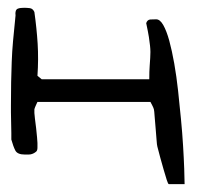

<svg xmlns="http://www.w3.org/2000/svg" viewBox="-20 -468 507 488"><path d="M67.4 -180.7Q67.4 -177.7 68.8 -166.5Q70.3 -155.3 71.8 -142.6Q73.2 -129.9 74.2 -118.7Q75.2 -107.4 75.2 -104.5V-92.8Q75.2 -85.9 72.3 -83Q69.3 -80.1 64 -77.6Q58.6 -75.2 53.2 -75.2Q47.9 -75.2 43 -75.2Q24.4 -75.2 19 -85.4Q13.7 -95.7 8.8 -113.3V-129.9Q8.8 -142.6 8.3 -156.2Q7.8 -169.9 7.8 -182.6V-200.2Q7.8 -232.4 8.3 -258.8Q8.8 -285.2 9.8 -311Q10.7 -336.9 13.2 -364.3Q15.6 -391.6 19.5 -428.7Q18.6 -435.5 20 -439.9Q21.5 -444.3 24.9 -445.8Q28.3 -447.3 33.2 -447.8Q38.1 -448.2 42 -448.2Q47.9 -448.2 55.7 -447.3Q63.5 -446.3 67.4 -437.5Q73.2 -396.5 75.7 -356.9Q78.1 -317.4 75.2 -275.4L85.9 -266.6H359.4Q359.4 -287.1 360.4 -299.8Q361.3 -312.5 361.8 -320.8Q362.3 -329.1 362.3 -335.9Q362.3 -342.8 361.3 -352.1Q360.4 -361.3 358.4 -374Q356.4 -386.7 351.6 -409.2Q354.5 -418 362.3 -418.5Q370.1 -418.9 377 -418.9Q386.7 -418.9 395 -404.3Q403.3 -389.6 410.2 -364.7Q417 -339.8 422.9 -306.6Q428.7 -273.4 432.6 -237.8Q436.5 -202.1 439.9 -166Q443.4 -129.9 445.3 -97.7Q447.3 -65.4 448.2 -39.6Q449.2 -13.7 449.2 0H409.2Q407.2 0 403.8 -10.7Q400.4 -21.5 396 -36.6Q391.6 -51.8 387.2 -67.9Q382.8 -84 379.9 -95.7Q378.9 -98.6 377.9 -112.8Q377 -127 375.5 -142.6Q374 -158.2 373 -172.4Q372.1 -186.5 371.1 -190.4Q370.1 -194.3 366.2 -201.7Q362.3 -209 362.3 -209H75.2Q75.2 -209 71.8 -201.7Q68.4 -194.3 67.4 -190.4Z"/></svg>

Font: Swanky and Moo Moo
Style: Regular
Weight: 400
Designer: Kimberly Geswein
Foundry: Kimberly Geswein
Version: Version 1.002 2001